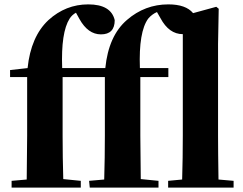

<svg xmlns="http://www.w3.org/2000/svg" viewBox="-20 -857 1112 877"><path d="M1047 -31V0H748V-31L812 -37Q815 -135 815 -238V-701Q752 -701 713 -774L697 -802Q674 -792 657 -772Q613 -712 619 -546H749V-505H621V-238Q621 -171 623 -39L704 -31V0H390L387 -31L456 -37Q459 -138 459 -238V-505H266V-238Q266 -138 269 -39L349 -31V0H33V-31L102 -37Q104 -171 104 -238V-505H26V-537L106 -546Q121 -690 201 -765Q280 -837 383 -837Q487 -837 504 -765Q504 -700 441 -700Q382 -700 343 -770L327 -799Q309 -789 298 -772Q258 -709 264 -546H461Q476 -694 560 -766Q642 -837 749 -837Q829 -837 862 -797L968 -826L979 -817L976 -656V-238Q976 -167 978 -37Z"/></svg>

Font: Source Han Serif CN Heavy
Style: Regular
Weight: 900
Designer: Ryoko NISHIZUKA  (kana & ideographs); Frank Grießhammer (Latin, Greek & Cyrillic); Wenlong ZHANG  (bopomofo); Sandoll Co
Foundry: Adobe Systems Incorporated
Version: Version 1.000;PS 1;hotconv 16.6.53;makeotf.lib2.5.65590